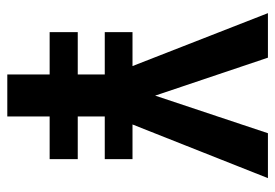

<svg xmlns="http://www.w3.org/2000/svg" viewBox="-134 -620 754 526"><g transform="rotate(90 243.0 -357.0)"><path d="M242 -405 345 -714H468L321 -343H416V-267H299V-193H416V-116H299V0H184V-116H68V-193H184V-267H68V-343H161L16 -714H138Z"/></g></svg>

Font: Noto Sans Sinhala Condensed SemiBold
Style: Regular
Weight: 600
Width: 3
Designer: Jelle Bosma - Monotype Design Team
Foundry: Monotype Imaging Inc.
Version: Version 2.006; ttfautohint (v1.8.4.7-5d5b)